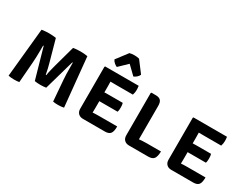

<svg xmlns="http://www.w3.org/2000/svg" viewBox="-74 -1321 2400 1865"><g transform="rotate(30 1126.0 -389.0)"><path d="M114.5 -548Q133.5 -551.5 156.5 -553Q179.5 -554.5 196 -554.5Q212 -554.5 235.5 -553Q259 -551.5 275 -548L341.5 -308.5Q347 -289.5 355.8 -253.2Q364.5 -217 369 -189H375Q379 -217 387.8 -253Q396.5 -289 402 -308.5L468 -548Q485.5 -551.5 508.5 -553Q531.5 -554.5 547 -554.5Q563 -554.5 587.2 -553Q611.5 -551.5 628.5 -548L682.5 -1.5Q655 5 618.5 5Q604.5 5 589.2 4Q574 3 561 0.5L542.5 -232Q540 -260 539 -295Q538 -330 538 -363.8Q538 -397.5 537.5 -422.5H532L435.5 -83Q421.5 -80.5 402.8 -79.2Q384 -78 371 -78Q357 -78 338.5 -79.2Q320 -80.5 307.5 -83L211 -422.5H205Q205 -397.5 204.8 -363.8Q204.5 -330 203.5 -295Q202.5 -260 200 -231.5L182 0.5Q156 5 125 5Q87.5 5 60.5 -1.5Z M1221 -101.5Q1221 -43.5 1203 -21.2Q1185 1 1142.5 1H896Q862.5 1 843 -18.5Q823.5 -38 823.5 -71.5V-542L829 -548H1204Q1206.5 -534 1207 -521.5Q1207.5 -509 1207.5 -498.5Q1207.5 -487.5 1205.2 -473.5Q1203 -459.5 1198 -445.5H1006.5Q996.5 -445.5 980.2 -445.8Q964 -446 946.5 -446Q946.5 -433 947 -421Q947.5 -409 947.5 -394V-326Q964.5 -326.5 980.8 -326.8Q997 -327 1006.5 -327H1152.5Q1156.5 -315.5 1157.8 -301.5Q1159 -287.5 1159 -277.5Q1159 -267 1157.8 -253Q1156.5 -239 1152.5 -227.5H1006.5Q997 -227.5 980.8 -227.5Q964.5 -227.5 947.5 -227.5V-150.5Q947.5 -135.5 947 -124Q946.5 -112.5 946.5 -99.5V-99Q961.5 -100 975.8 -100.8Q990 -101.5 1010 -101.5ZM1075.5 -778 1170.5 -652.5Q1162.5 -633 1145 -619Q1127.5 -605 1114 -600L1021.5 -689.5L928.5 -600Q915 -605 897.8 -619Q880.5 -633 872 -652.5L967.5 -778Q991.5 -784.5 1021.5 -784.5Q1051.5 -784.5 1075.5 -778Z M1711 -103.5Q1709 -44.5 1691 -21.5Q1673 1.5 1627.5 1.5H1413Q1379.5 1.5 1359.8 -17.8Q1340 -37 1340 -71.5V-546.5L1345.5 -552H1394.5Q1431.5 -552 1448.8 -533.8Q1466 -515.5 1466 -473.5V-99Q1513.5 -103.5 1553 -103.5Z M2211.5 -101.5Q2211.5 -43.5 2193.5 -21.2Q2175.5 1 2133 1H1886.5Q1853 1 1833.5 -18.5Q1814 -38 1814 -71.5V-542L1819.5 -548H2194.5Q2197 -534 2197.5 -521.5Q2198 -509 2198 -498.5Q2198 -487.5 2195.8 -473.5Q2193.5 -459.5 2188.5 -445.5H1997Q1987 -445.5 1970.8 -445.8Q1954.5 -446 1937 -446Q1937 -433 1937.5 -421Q1938 -409 1938 -394V-326Q1955 -326.5 1971.2 -326.8Q1987.5 -327 1997 -327H2143Q2147 -315.5 2148.2 -301.5Q2149.5 -287.5 2149.5 -277.5Q2149.5 -267 2148.2 -253Q2147 -239 2143 -227.5H1997Q1987.5 -227.5 1971.2 -227.5Q1955 -227.5 1938 -227.5V-150.5Q1938 -135.5 1937.5 -124Q1937 -112.5 1937 -99.5V-99Q1952 -100 1966.2 -100.8Q1980.5 -101.5 2000.5 -101.5Z"/></g></svg>

Font: Signika Negative SC SemiBold
Style: Regular
Weight: 600
Designer: Anna Giedryś
Foundry: Anna Giedryś
Version: Version 2.000; ttfautohint (v1.8.3) -l 8 -r 50 -G 200 -x 9 -